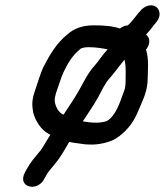

<svg xmlns="http://www.w3.org/2000/svg" viewBox="-20 -600 618 720"><path d="M72.9 48C44.7 101.8 118.5 121.4 145.4 72L152.1 60C154.7 54.7 157 50.7 158.9 48L173 30.5C178.6 23.5 185.5 15 193.8 5C206.8 -11.5 226.7 -45 239.7 -68C244.7 -66.7 249.5 -65.7 254 -65L283.1 -61C294 -59 304.7 -58 315.4 -58C347.7 -56.1 391.6 -66.2 413.5 -80C448.4 -101.6 478.5 -135.9 496.3 -179C511.3 -215.8 529.6 -247.6 533.2 -291C534.6 -335.7 539 -378.2 527.6 -414C533.1 -420.7 536.8 -428 538.7 -436C542 -450.7 538.3 -462 527.5 -470C539.3 -483.2 546.8 -491.5 558 -507L567.8 -519C585.3 -540.8 578.9 -565.2 565.1 -574.5C546.1 -587.4 519.1 -576 506.1 -559L496.5 -548C484 -531.8 473.8 -518.8 459.6 -505C448.8 -504.3 438.8 -500.3 429.8 -493C404 -502.3 368.1 -505 333.6 -505C291 -505 259.2 -494.8 232.7 -471C193.5 -439.2 168.4 -398.4 142.3 -348C135.1 -333.4 115.8 -275.2 110.3 -257C99 -224.6 99.8 -205.7 104.3 -179C111.3 -148.3 135.3 -111.2 162.6 -98C164.3 -96.7 166.4 -95.7 168.9 -95C157.8 -77.8 142.1 -49.4 132.3 -36C111.2 -10.5 94.5 7.5 78.5 37ZM290.5 -145C311.1 -176.2 327.2 -199.1 348.5 -236C362 -261.6 374.8 -289.2 390.6 -306C405.7 -322.4 420.5 -344.2 435.6 -362L446.8 -376C451.7 -357.8 451.4 -337.9 451.2 -317C450.6 -299.1 452.9 -274.8 443.9 -255C429.8 -215.5 413.4 -165.2 381.9 -147C374.4 -142.2 346.4 -139.1 337.3 -140C321.2 -140 305.4 -142.4 290.5 -145ZM383.8 -415C365.7 -396.6 350.1 -370.7 333.3 -352C311.2 -328 295 -295 276.3 -261C254.4 -223.1 239.5 -202.8 218.2 -170C198.5 -177.1 183.2 -206.5 185.3 -231L189.7 -250C194.2 -261.6 211.5 -316.8 218 -329C235.3 -365 252.5 -392.8 279.8 -415C286.4 -422.3 303.1 -423 314.7 -423C338.9 -423 363.8 -418.8 383.8 -415Z"/></svg>

Font: HoneyBee
Style: BdIt
Weight: 700
Foundry: Cannot Into Space Fonts
Version: Version 0.89